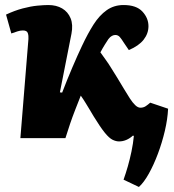

<svg xmlns="http://www.w3.org/2000/svg" viewBox="-20 -549 691 763"><path d="M227 -181Q236 -205 246.5 -230.5Q257 -256 267.5 -281Q278 -306 288 -328Q298 -350 306 -367Q329 -416 352 -452Q375 -488 404 -508.5Q433 -529 471 -529Q522 -529 546 -503Q570 -477 570 -445Q570 -416 551 -391.5Q532 -367 492 -350L473 -378Q463 -394 456 -402Q449 -410 438 -410Q432 -410 425 -406.5Q418 -403 411 -394Q405 -385 396.5 -371.5Q388 -358 379 -341Q391 -324 401.5 -309.5Q412 -295 422 -278.5Q432 -262 446 -240Q460 -217 472.5 -196Q485 -175 496 -158Q507 -141 517.5 -131Q528 -121 538 -121Q550 -121 559 -127Q568 -133 577 -141L648 -117Q646 -75 635 -28.5Q624 18 607.5 62Q591 106 571.5 141Q552 176 532 194L471 165Q480 140 488 112Q496 84 502.5 53Q509 22 512 -9L508 -10Q496 1 482 7Q468 13 453 13Q441 13 427.5 6.5Q414 0 396.5 -21.5Q379 -43 352 -87Q344 -101 336.5 -113Q329 -125 321 -138.5Q313 -152 301 -169Q290 -141 279 -113Q268 -85 258.5 -57Q249 -29 240 0H61L93 -394Q94 -407 90.5 -417.5Q87 -428 71 -428Q61 -428 50 -424.5Q39 -421 25 -416L4 -491Q38 -507 70 -515.5Q102 -524 128.5 -526.5Q155 -529 172 -529Q204 -529 227 -515.5Q250 -502 260.5 -476.5Q271 -451 264 -415L218 -182Z"/></svg>

Font: Literata ExtraBold
Style: Italic
Weight: 800
Italic angle: -2°
Designer: Latin by Veronika Burian and Jose Scaglione. Greek by Irene Vlachou. Cyrillic by Vera Evstafieva
Foundry: TypeTogether
Version: Version 3.002